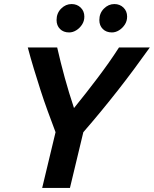

<svg xmlns="http://www.w3.org/2000/svg" viewBox="-20 -927 759 947"><path d="M188 0 254 -275Q234 -328 215 -380Q196 -432 179.5 -483.5Q163 -535 147 -587.5Q131 -640 117 -693H262Q279 -618 299.5 -543.5Q320 -469 345 -394Q375 -431 404 -468Q433 -505 461 -542Q489 -579 515.5 -616.5Q542 -654 567 -693H719Q679 -637 640 -584.5Q601 -532 561 -481Q521 -430 479 -379Q437 -328 391 -275L325 0ZM532 -767Q504 -767 487 -784Q470 -801 470 -828Q470 -862 492.5 -884.5Q515 -907 544 -907Q571 -907 589 -889.5Q607 -872 607 -845Q607 -823 595.5 -805.5Q584 -788 567 -777.5Q550 -767 532 -767ZM321 -767Q293 -767 276 -784Q259 -801 259 -828Q259 -862 281.5 -884.5Q304 -907 333 -907Q360 -907 378 -889.5Q396 -872 396 -845Q396 -823 384.5 -805.5Q373 -788 356 -777.5Q339 -767 321 -767Z"/></svg>

Font: Ubuntu Sans
Style: Bold Italic
Weight: 700
Italic angle: -13.5°
Designer: Dalton Maag Ltd
Foundry: Dalton Maag Ltd
Version: Version 1.006